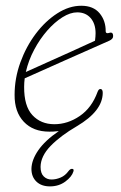

<svg xmlns="http://www.w3.org/2000/svg" viewBox="-20 -462 432 684"><path d="M241.5 149Q236 167.5 212.8 184.8Q189.5 202 158 202Q127.5 202 109.8 185Q92 168 92 139.5Q92.5 108 116.5 73.2Q140.5 38.5 189.5 5Q177 6.5 169.2 6.8Q161.5 7 155.5 7Q98 7 64.8 -28.2Q31.5 -63.5 32 -124Q32 -183 52.5 -239.5Q73 -296 107.2 -341.5Q141.5 -387 183.8 -414.2Q226 -441.5 269.5 -441.5Q312.5 -441.5 334.8 -414.8Q357 -388 356.5 -350Q357 -341.5 368 -344.5Q383 -350 383 -333.5Q383.5 -323.5 369.5 -317Q337 -302.5 295.5 -284.2Q254 -266 211 -246.8Q168 -227.5 130.5 -210.8Q93 -194 68 -183Q66 -167.5 66 -153Q65.5 -84 95.5 -51.8Q125.5 -19.5 173.5 -19.5Q221.5 -19.5 264.2 -48.8Q307 -78 327.5 -134.5Q331.5 -145 337.5 -145Q346 -145 346 -131Q345.5 -66.5 254 -12.5Q195 22 160 58.2Q125 94.5 124.5 132.5Q124.5 155.5 135.8 166.5Q147 177.5 163.5 177.5Q179.5 177.5 196 170.5Q212.5 163.5 224 147.5Q230 139.5 236.5 139.5Q244.5 139.5 241.5 149ZM255 -418Q230.5 -418 202.5 -400.5Q174.5 -383 148.2 -353Q122 -323 101.8 -285Q81.5 -247 72 -205.5Q102.5 -219.5 144.5 -238.2Q186.5 -257 232 -277.5Q277.5 -298 318.5 -317Q319.5 -326 320 -331.8Q320.5 -337.5 320.5 -343.5Q320.5 -377.5 302.8 -397.8Q285 -418 255 -418Z"/></svg>

Font: Fraunces 72pt S100 Thin
Style: Italic
Weight: 100
Italic angle: -16°
Version: Version 1.000; ttfautohint (v1.8.3)